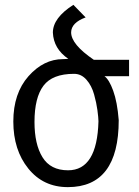

<svg xmlns="http://www.w3.org/2000/svg" viewBox="-20 -768 575 796"><path d="M388.2 -265.1Q388.2 -278.8 383.8 -312Q379.9 -341.3 370.1 -376.5Q359.9 -413.1 338.4 -437.5Q316.9 -461.9 287.1 -461.9Q197.3 -461.9 160.2 -412.6Q123 -363.3 123 -262.2Q123 -170.4 155.8 -116.7Q189 -62 262.2 -62Q382.8 -62 388.2 -265.1ZM413.1 -452.1Q432.6 -438 449.2 -392.1Q466.3 -345.2 472.2 -270Q472.2 7.8 261.2 7.8Q159.7 7.8 97.7 -68.8Q35.2 -146 35.2 -264.2Q35.2 -380.9 98.1 -452.1Q161.1 -522.9 241.2 -522.9L263.2 -523.9Q202.1 -565.9 199.2 -632.8Q199.2 -693.8 284.2 -748L335 -695.8Q275.4 -673.8 274.9 -633.8Q274.9 -584 369.1 -520H515.1V-452.1Z"/></svg>

Font: Miedinger*
Style: Book
Weight: 400
Version: Version 001.000